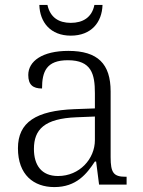

<svg xmlns="http://www.w3.org/2000/svg" viewBox="-20 -751 582 781"><path d="M268 -606C352 -606 395 -661 397 -731H364C354 -680 317 -658 268 -658C219 -658 184 -680 173 -731H140C142 -661 185 -606 268 -606ZM201 10C291 10 333 -44 366 -94H371L383 0H495V-32H491C442 -32 430 -48 430 -112V-379C430 -491 378 -544 258 -544C152 -544 95 -502 95 -446C95 -406 114 -391 151 -391C151 -460 169 -506 256 -506C352 -506 366 -450 366 -372V-310L283 -307C127 -301 53 -254 53 -148C53 -40 117 10 201 10ZM216 -35C148 -35 118 -80 118 -145C118 -224 160 -269 292 -274L366 -277V-181C366 -105 304 -35 216 -35Z"/></svg>

Font: Noto Serif Light
Style: Regular
Weight: 300
Designer: Monotype Design Team
Foundry: Monotype Imaging Inc.
Version: Version 2.013